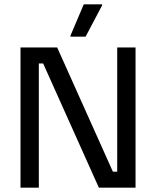

<svg xmlns="http://www.w3.org/2000/svg" viewBox="-20 -870 723 890"><path d="M160 0H75V-650H245L503.3 -74.2H523.3V-650H608.3V0H438.3L180 -575.8H160ZM376.7 -700H306.7V-705L368.3 -850H453.3V-845Z"/></svg>

Font: Familjen Grotesk Variable
Style: Regular
Weight: 400
Designer: Anders Wikstroem, Jonas Baeckman, Matilda Gysing, Kristian Moeller
Foundry: Familjen STHLM AB
Version: Version 2.000